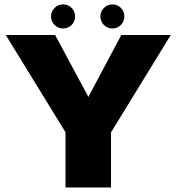

<svg xmlns="http://www.w3.org/2000/svg" viewBox="-20 -830 782 850"><path d="M270 0H471.5V-244L736 -675H517L371.5 -401.5H371L224 -675H5.5L270 -244.5ZM259.5 -704Q281.5 -704 297 -719.5Q312.5 -735 312.5 -757Q312.5 -779.5 297 -795Q281.5 -810.5 259.5 -810.5Q237 -810.5 221.5 -795Q206 -779.5 206 -757Q206 -735 221.5 -719.5Q237 -704 259.5 -704ZM477.5 -704Q500 -704 515.2 -719.5Q530.5 -735 530.5 -757Q530.5 -779.5 515.2 -795Q500 -810.5 477.5 -810.5Q456 -810.5 440.2 -795Q424.5 -779.5 424.5 -757Q424.5 -735 440 -719.5Q455.5 -704 477.5 -704Z"/></svg>

Font: Anybody Thin ExtraBold
Style: Regular
Weight: 800
Version: Version 1.113;gftools[0.9.25]